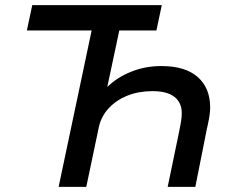

<svg xmlns="http://www.w3.org/2000/svg" viewBox="-20 -730 877 750"><path d="M85 -611 106 -710H612L591 -611H446L399 -390Q436 -427 491.5 -449.5Q547 -472 610 -472Q704 -472 752.5 -429Q801 -386 801 -310Q801 -294 797.5 -272.5Q794 -251 788 -226L743 0H635L680 -217Q684 -237 687 -254Q690 -271 690 -288Q690 -329 661.5 -351.5Q633 -374 576 -374Q522 -374 478 -356.5Q434 -339 404.5 -307Q375 -275 366 -233L317 0H209L338 -611Z"/></svg>

Font: Geist Medium
Style: Italic
Weight: 500
Italic angle: -12°
Designer: Basement.studio, Andrés Briganti, Mateo Zaragoza
Foundry: Basement.studio, Vercel, Andrés Briganti, Guido Ferreyra, Mateo Zaragoza
Version: Version 1.500; ttfautohint (v1.8.4.7-5d5b)